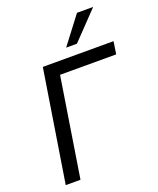

<svg xmlns="http://www.w3.org/2000/svg" viewBox="-168 -1038 939 1138"><g transform="rotate(-20 302.0 -468.5)"><path d="M46 0 158 -705H604L592 -626H238L139 0ZM327 -765 458 -937H560L395 -765Z"/></g></svg>

Font: Nunito Sans 12pt Medium
Style: Italic
Weight: 500
Italic angle: -9°
Designer: Vernon Adams
Foundry: Vernon Adams
Version: Version 3.101;gftools[0.9.27]